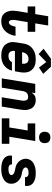

<svg xmlns="http://www.w3.org/2000/svg" viewBox="1087 -1905 826 3040"><g transform="rotate(90 1500.0 -385.0)"><path d="M314 8Q283 8 253.5 -0.5Q224 -9 203 -28.5Q182 -48 170 -74.5Q158 -101 153 -131Q148 -161 150 -192Q152 -223 157 -254L183 -410H82V-530H203L237 -735H384L350 -530H484V-410H330L301 -235Q299 -223 297.5 -210.5Q296 -198 295.5 -186Q295 -174 296.5 -162Q298 -150 301.5 -139Q305 -128 313.5 -120Q322 -112 334 -112Q344 -112 354 -118Q364 -124 370.5 -133Q377 -142 382 -152Q387 -162 390.5 -172Q394 -182 396.5 -192.5Q399 -203 400 -213Q401 -214 401 -215.5Q401 -217 401 -218H547Q547 -216 546.5 -213Q546 -210 545 -207Q541 -179 531.5 -152Q522 -125 507 -100Q492 -75 470.5 -53.5Q449 -32 423.5 -17.5Q398 -3 369.5 2.5Q341 8 314 8Z M861 8Q837 8 812.5 5Q788 2 765.5 -5.5Q743 -13 723.5 -25Q704 -37 689 -54.5Q674 -72 664 -93Q654 -114 649.5 -137.5Q645 -161 646.5 -186Q648 -211 652 -235L670 -345Q674 -373 684.5 -400Q695 -427 713 -450.5Q731 -474 756 -491.5Q781 -509 808 -519.5Q835 -530 863 -534Q891 -538 919 -538Q951 -538 983 -532.5Q1015 -527 1041.5 -512Q1068 -497 1088 -474Q1108 -451 1118 -421.5Q1128 -392 1128.5 -359.5Q1129 -327 1124 -295L1109 -208H787Q784 -189 786.5 -170Q789 -151 798.5 -136Q808 -121 825 -113.5Q842 -106 861 -106Q876 -106 891 -108Q906 -110 920 -116.5Q934 -123 945.5 -134.5Q957 -146 961 -161H1099Q1090 -123 1066.5 -89Q1043 -55 1009.5 -32.5Q976 -10 937.5 -1Q899 8 861 8ZM806 -322H988Q991 -341 989 -359.5Q987 -378 978 -393.5Q969 -409 952 -416.5Q935 -424 916 -424Q897 -424 877.5 -418Q858 -412 842.5 -398Q827 -384 818.5 -365Q810 -346 806 -327ZM836 -583 752 -662 908 -778H1037L1149 -656L1050 -589L962 -705Z M1221 0 1308 -530H1455L1446 -473Q1456 -488 1469 -501Q1482 -514 1498 -523Q1514 -532 1531 -535Q1548 -538 1565 -538Q1594 -538 1621 -529.5Q1648 -521 1668.5 -503.5Q1689 -486 1701 -461Q1713 -436 1718 -409Q1723 -382 1721.5 -353Q1720 -324 1716 -295L1667 0H1520L1572 -314Q1574 -326 1574.5 -338Q1575 -350 1574 -361.5Q1573 -373 1569 -384Q1565 -395 1557.5 -403Q1550 -411 1538.5 -414.5Q1527 -418 1515 -418Q1500 -418 1484 -413.5Q1468 -409 1455 -398.5Q1442 -388 1434.5 -373Q1427 -358 1424 -342L1368 0Z M1854 0V-120H1998L2046 -410H1934V-530H2213L2145 -120H2257V0ZM2156 -590Q2135 -590 2115 -597.5Q2095 -605 2083 -621.5Q2071 -638 2067.5 -659Q2064 -680 2068 -702Q2070 -717 2078 -730.5Q2086 -744 2098.5 -753.5Q2111 -763 2126.5 -766.5Q2142 -770 2156 -770Q2178 -770 2197.5 -762.5Q2217 -755 2229.5 -738.5Q2242 -722 2245 -701Q2248 -680 2245 -658Q2242 -643 2234.5 -629.5Q2227 -616 2214 -606.5Q2201 -597 2186 -593.5Q2171 -590 2156 -590Z M2656 8Q2630 8 2603.5 5.5Q2577 3 2552 -4.5Q2527 -12 2505.5 -25Q2484 -38 2468.5 -57.5Q2453 -77 2446.5 -102.5Q2440 -128 2444 -154Q2444 -156 2444.5 -158Q2445 -160 2445 -162H2584Q2584 -161 2584 -160.5Q2584 -160 2583 -159Q2581 -146 2587.5 -134.5Q2594 -123 2605 -116.5Q2616 -110 2629.5 -108Q2643 -106 2656 -106Q2670 -106 2683.5 -107Q2697 -108 2710.5 -112Q2724 -116 2736.5 -124.5Q2749 -133 2751 -147Q2751 -147 2751 -147Q2751 -147 2751 -147Q2753 -160 2746.5 -171Q2740 -182 2729.5 -189Q2719 -196 2707 -200Q2695 -204 2682.5 -207Q2670 -210 2657 -212.5Q2644 -215 2631.5 -218Q2619 -221 2607 -225Q2595 -229 2584 -235Q2573 -241 2563 -248.5Q2553 -256 2544 -264.5Q2535 -273 2527.5 -283Q2520 -293 2514 -304Q2508 -315 2503.5 -326.5Q2499 -338 2496.5 -351Q2494 -364 2493.5 -377Q2493 -390 2495 -403Q2499 -426 2511 -447.5Q2523 -469 2541.5 -485Q2560 -501 2582.5 -511.5Q2605 -522 2627.5 -528Q2650 -534 2673 -536Q2696 -538 2719 -538Q2745 -538 2771 -535.5Q2797 -533 2821 -525Q2845 -517 2866 -504Q2887 -491 2901.5 -471.5Q2916 -452 2921.5 -427Q2927 -402 2923 -376Q2923 -374 2922.5 -372Q2922 -370 2922 -368H2783Q2783 -369 2783.5 -369.5Q2784 -370 2784 -371Q2786 -383 2781 -394.5Q2776 -406 2766 -413Q2756 -420 2743.5 -422Q2731 -424 2719 -424Q2706 -424 2693.5 -423Q2681 -422 2668.5 -418Q2656 -414 2645 -405.5Q2634 -397 2632 -384Q2629 -369 2638 -357Q2647 -345 2659.5 -338Q2672 -331 2686.5 -326.5Q2701 -322 2715 -319.5Q2729 -317 2744 -314Q2759 -311 2772.5 -306.5Q2786 -302 2799 -295Q2812 -288 2823 -279.5Q2834 -271 2844 -261Q2854 -251 2862 -239Q2870 -227 2876 -214Q2882 -201 2885.5 -186.5Q2889 -172 2889.5 -157Q2890 -142 2888 -127Q2884 -103 2871 -81.5Q2858 -60 2838.5 -44Q2819 -28 2796.5 -18Q2774 -8 2750.5 -2Q2727 4 2703.5 6Q2680 8 2656 8Z"/></g></svg>

Font: Iosevka Curly HvExObl
Style: Regular
Weight: 900
Width: 7
Italic angle: -9°
Monospace: yes
Designer: Belleve Invis
Foundry: Belleve Invis
Version: Version 11.1.0; ttfautohint (v1.8.3)